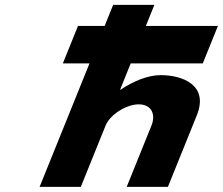

<svg xmlns="http://www.w3.org/2000/svg" viewBox="-20 -752 895 771"><path d="M400.2 -647.9H293.2L232.4 -497.5H339.4L139 -1.5H304.5L404.1 -248C421.6 -291.3 487.1 -333 536.6 -333C589.9 -333 605.8 -291.3 588.3 -248L488.7 -1.5H654.2L770.3 -288.8C819.4 -410.3 713.1 -450.3 625.2 -450.3C572.8 -450.3 515.2 -425.7 464 -391.7H462.2L504.9 -497.5H794.3L855.1 -647.9H565.7L599.9 -732.5H434.4Z"/></svg>

Font: Hussar
Style: BdWideOblFour
Weight: 700
Foundry: Cannot Into Space Fonts
Version: Version 2.00